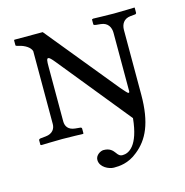

<svg xmlns="http://www.w3.org/2000/svg" viewBox="-97 -553 791 819"><g transform="rotate(-15 299.0 -143.5)"><path d="M440 -8C428 112 384 133 357 133C344 133 338 126 331 116C322 104 311 91 283 91C270 91 247 104 247 125C247 158 286 175 307 175C330 175 371 174 413 139C467 96 500 30 500 -96V-97V-381C500 -406 512 -428 542 -431L563 -433C566 -433 569 -436 569 -439V-461L568 -462C568 -462 507 -460 477 -460C449 -460 386 -462 386 -462L380 -460V-438C380 -435 387 -433 391 -433L411 -431C443 -428 454 -404 454 -381V-125C454 -117 452 -117 449 -117C446 -117 436 -129 421 -146L163 -462H38L36 -460V-438C36 -435 41 -434 45 -433L49 -432C75 -426 98 -412 103 -394V-72C103 -53 92 -32 60 -29L40 -27C36 -27 29 -25 29 -21V0L33 2C33 2 97 0 125 0C155 0 217 2 217 2L219 0V-21C219 -25 215 -27 212 -27L191 -29C160 -32 149 -50 149 -72V-314C149 -338 150 -349 157 -349C162 -349 170 -341 183 -325Z"/></g></svg>

Font: Linux Libertine O C
Style: Regular
Weight: 400
Designer: Philipp H. Poll
Foundry: Philipp H. Poll
Version: Version 4.0.3